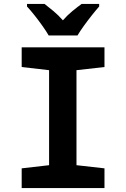

<svg xmlns="http://www.w3.org/2000/svg" viewBox="-20 -954 640 974"><path d="M90 0V-100L229 -116V-598L90 -614V-714H510V-614L368 -598V-116L510 -100V0ZM227 -774Q215 -795 195.5 -822.5Q176 -850 155 -876.5Q134 -903 117 -921V-934H206Q227 -918 251.5 -897.5Q276 -877 299 -851Q323 -878 347.5 -898Q372 -918 394 -934H483V-921Q467 -903 446 -876.5Q425 -850 405.5 -823Q386 -796 373 -774Z"/></svg>

Font: Noto Sans Mono
Style: Bold
Weight: 700
Designer: Monotype Design Team
Foundry: Monotype Imaging Inc.
Version: Version 2.014